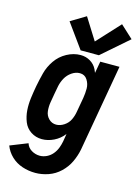

<svg xmlns="http://www.w3.org/2000/svg" viewBox="-180 -858 830 1148"><g transform="rotate(15 235.0 -283.5)"><path d="M229 -565 120 -716 213 -772 297 -638 428 -780 506 -708 342 -565ZM156 213Q114 213 75 200Q36 187 7 159.5Q-22 132 -36 95L72 52Q80 78 104 92.5Q128 107 156 107Q177 107 198 97Q219 87 234 69Q249 51 257 30Q265 9 269 -12L277 -61L276 -59Q251 -27 215 -9.5Q179 8 142 8Q104 8 73.5 -12Q43 -32 29.5 -66Q16 -100 13.5 -137Q11 -174 16 -212.5Q21 -251 28 -289Q36 -331 47 -373.5Q58 -416 84.5 -454.5Q111 -493 152.5 -515.5Q194 -538 237 -538Q270 -538 297 -522Q324 -506 338 -478Q343 -468 347 -457L360 -530H479L385 6Q377 47 359 85.5Q341 124 309 154.5Q277 185 236.5 199Q196 213 156 213ZM202 -98Q227 -98 251 -114Q275 -130 286.5 -154.5Q298 -179 302 -204L318 -294Q323 -324 323 -353Q323 -382 307 -407Q291 -432 261 -432Q235 -432 211 -415.5Q187 -399 173.5 -374.5Q160 -350 154.5 -324Q149 -298 145 -273Q140 -245 135.5 -217.5Q131 -190 134 -163Q137 -136 156 -117Q175 -98 202 -98Z"/></g></svg>

Font: Iosevka SS08
Style: Bold Italic
Weight: 700
Italic angle: -10°
Monospace: yes
Designer: Belleve Invis
Foundry: Belleve Invis
Version: 2.1.0; ttfautohint (v1.8.2)